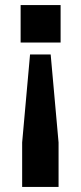

<svg xmlns="http://www.w3.org/2000/svg" viewBox="-20 -720 319 754"><path d="M98 -506H179L210 -160.5V14H67V-160.5ZM139 -413V-175L138.5 -70.5H138V-175L138.5 -413ZM61 -700H218V-553H61ZM128 -629H128.5H152H151.5Z"/></svg>

Font: Tourney Thin Black
Style: Regular
Weight: 900
Version: Version 1.015